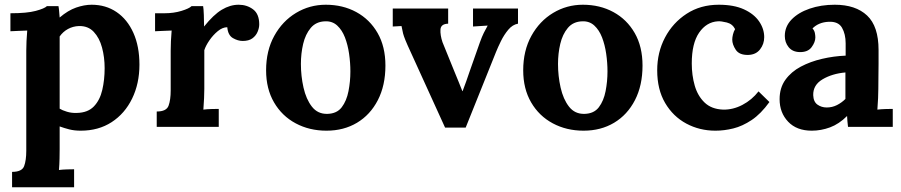

<svg xmlns="http://www.w3.org/2000/svg" viewBox="-20 -536 3807 811"><path d="M31 255V190Q73 190 82 165.5Q91 141 91 101V-322Q91 -340 92 -362.5Q93 -385 95 -407Q79 -406 57 -405.5Q35 -405 24 -404V-480Q94 -480 131 -490Q168 -500 178 -510H227Q229 -500 230 -485.5Q231 -471 232 -462Q267 -492 301.5 -504Q336 -516 367 -516Q427 -516 472.5 -485Q518 -454 543.5 -397Q569 -340 569 -263Q569 -183 538 -119.5Q507 -56 451.5 -20Q396 16 321 16Q294 16 272.5 10.5Q251 5 232 -2V94Q232 108 231.5 133.5Q231 159 229 182Q245 180 264 179.5Q283 179 293 179V255ZM305 -59Q351 -60 376.5 -86.5Q402 -113 412 -156Q422 -199 422 -248Q422 -294 411 -335Q400 -376 376 -401.5Q352 -427 313 -426Q288 -425 267 -413.5Q246 -402 232 -382V-77Q243 -70 263 -64Q283 -58 305 -59Z M642 -65Q683 -65 692 -89.5Q701 -114 701 -154V-322Q701 -340 702 -362.5Q703 -385 705 -407Q689 -406 667.5 -405.5Q646 -405 635 -404V-480H675Q714 -480 746.5 -490Q779 -500 789 -510H838Q840 -500 841 -472.5Q842 -445 842 -424Q882 -474 917 -495Q952 -516 988 -516Q1023 -516 1049 -496.5Q1075 -477 1075 -433Q1075 -418 1068 -401.5Q1061 -385 1046 -374Q1031 -363 1005 -363Q985 -363 964 -375Q943 -387 940 -421Q920 -421 900 -404.5Q880 -388 864.5 -365.5Q849 -343 843 -324V-161Q843 -147 842 -121.5Q841 -96 839 -73Q855 -75 874.5 -75.5Q894 -76 904 -76V0H642Z M1359 16Q1287 16 1229 -15Q1171 -46 1137.5 -103.5Q1104 -161 1104 -239Q1104 -322 1138.5 -384.5Q1173 -447 1230.5 -481.5Q1288 -516 1356 -516Q1428 -516 1485 -485Q1542 -454 1575 -396.5Q1608 -339 1608 -259Q1608 -175 1576 -113Q1544 -51 1488 -17.5Q1432 16 1359 16ZM1363 -55Q1403 -56 1423.5 -83Q1444 -110 1452 -151Q1460 -192 1460 -234Q1460 -271 1454.5 -309Q1449 -347 1437 -378Q1425 -409 1404.5 -428Q1384 -447 1354 -446Q1315 -445 1292.5 -418Q1270 -391 1260.5 -350.5Q1251 -310 1251 -266Q1251 -215 1262 -166Q1273 -117 1297.5 -85.5Q1322 -54 1363 -55Z M1860 3 1702 -344Q1691 -369 1686.5 -382Q1682 -395 1680.5 -404.5Q1679 -414 1676 -426L1639 -424V-500H1873V-436Q1842 -435 1840.5 -411.5Q1839 -388 1849 -358L1901 -230Q1909 -211 1917 -191Q1925 -171 1933 -151H1934Q1942 -172 1949.5 -193Q1957 -214 1964 -235L2007 -357Q2016 -382 2023.5 -397Q2031 -412 2040 -428L1978 -424V-500H2168V-436Q2145 -432 2127 -410.5Q2109 -389 2096 -362.5Q2083 -336 2075 -316L1947 3Z M2445 16Q2373 16 2315 -15Q2257 -46 2223.5 -103.5Q2190 -161 2190 -239Q2190 -322 2224.5 -384.5Q2259 -447 2316.5 -481.5Q2374 -516 2442 -516Q2514 -516 2571 -485Q2628 -454 2661 -396.5Q2694 -339 2694 -259Q2694 -175 2662 -113Q2630 -51 2574 -17.5Q2518 16 2445 16ZM2449 -55Q2489 -56 2509.5 -83Q2530 -110 2538 -151Q2546 -192 2546 -234Q2546 -271 2540.5 -309Q2535 -347 2523 -378Q2511 -409 2490.5 -428Q2470 -447 2440 -446Q2401 -445 2378.5 -418Q2356 -391 2346.5 -350.5Q2337 -310 2337 -266Q2337 -215 2348 -166Q2359 -117 2383.5 -85.5Q2408 -54 2449 -55Z M3002 16Q2935 16 2879 -14Q2823 -44 2789.5 -101Q2756 -158 2756 -239Q2756 -315 2789 -377.5Q2822 -440 2880.5 -478Q2939 -516 3016 -516Q3080 -516 3122.5 -496.5Q3165 -477 3186.5 -445.5Q3208 -414 3208 -379Q3208 -350 3190.5 -327.5Q3173 -305 3141 -304Q3103 -303 3088 -325.5Q3073 -348 3073 -369Q3073 -378 3076 -390.5Q3079 -403 3085 -413Q3074 -435 3050 -441Q3026 -447 3012 -446Q2964 -443 2933 -398Q2902 -353 2902 -268Q2902 -218 2914.5 -174.5Q2927 -131 2956 -103Q2985 -75 3034 -73Q3076 -72 3116 -93Q3156 -114 3184 -150L3230 -105Q3194 -55 3155 -29Q3116 -3 3077.5 6.5Q3039 16 3002 16Z M3562 0Q3560 -14 3559.5 -23.5Q3559 -33 3558 -46Q3524 -12 3486 2Q3448 16 3409 16Q3345 16 3309 -22Q3273 -60 3273 -117Q3273 -165 3297.5 -199Q3322 -233 3362.5 -254.5Q3403 -276 3452.5 -287.5Q3502 -299 3552 -301V-353Q3552 -392 3536.5 -419Q3521 -446 3480 -444Q3438 -442 3412 -416Q3420 -407 3422 -396.5Q3424 -386 3424 -378Q3424 -358 3408 -336.5Q3392 -315 3357 -316Q3327 -317 3311 -337Q3295 -357 3295 -384Q3295 -424 3323.5 -453.5Q3352 -483 3400 -499.5Q3448 -516 3506 -516Q3594 -516 3642.5 -470.5Q3691 -425 3691 -325Q3691 -291 3691 -267Q3691 -243 3690.5 -219Q3690 -195 3690 -161Q3690 -147 3689 -121.5Q3688 -96 3686 -73Q3703 -75 3722 -75.5Q3741 -76 3751 -76V0ZM3551 -230Q3495 -225 3454.5 -201Q3414 -177 3415 -134Q3416 -106 3433 -94Q3450 -82 3472 -82Q3495 -82 3515 -92Q3535 -102 3551 -118Z"/></svg>

Font: Lora
Style: Bold
Weight: 700
Designer: Olga Karpushina, Alexei Vanyashin (Cyrillic)
Foundry: Cyreal
Version: Version 3.006; ttfautohint (v1.8.4.7-5d5b);gftools[0.9.30]